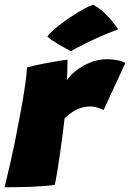

<svg xmlns="http://www.w3.org/2000/svg" viewBox="-34 -790 552 814"><path d="M250 -451Q264.5 -472 290.8 -492.2Q317 -512.5 350.5 -525.8Q384 -539 421 -539Q443.5 -539 466.8 -534Q490 -529 497 -522L405.5 -324Q396 -328 381 -333.2Q366 -338.5 347 -338.5Q328 -338.5 309.8 -332.8Q291.5 -327 274.2 -316Q257 -305 240 -289Q237 -263.5 231.8 -222.5Q226.5 -181.5 220.2 -137.5Q214 -93.5 208 -57.8Q202 -22 198 -6Q152 0 95.5 2Q39 4 -14.5 4Q-4.5 -36.5 8 -91.5Q20.5 -146.5 32.8 -207.2Q45 -268 55.5 -326Q66 -384 72.8 -431Q79.5 -478 80.5 -504.5Q113.5 -513 150.5 -520.2Q187.5 -527.5 216 -532Q244.5 -536.5 252 -537Q252 -520 251.5 -492.8Q251 -465.5 250 -451ZM360.5 -770Q390 -754.5 412.2 -732.2Q434.5 -710 448.8 -691Q463 -672 467 -665.5Q444.5 -657.5 420 -647.5Q395.5 -637.5 371.8 -626.5Q348 -615.5 327.2 -605.2Q306.5 -595 290.8 -586.5Q275 -578 267 -573Q262.5 -575 248.5 -582.5Q234.5 -590 217.8 -599.8Q201 -609.5 186.5 -619.2Q172 -629 166.5 -635.5Q181 -654 207.2 -675.2Q233.5 -696.5 263.2 -716.5Q293 -736.5 319.5 -751Q346 -765.5 360.5 -770Z"/></svg>

Font: Grandstander Thin Black
Style: Italic
Weight: 900
Italic angle: -15°
Version: Version 1.200